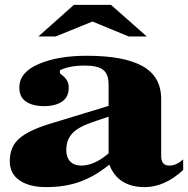

<svg xmlns="http://www.w3.org/2000/svg" viewBox="-20 -750 769 785"><path d="M326 -482Q266 -482 225 -463V-450Q243 -437 252 -424Q261 -411 261 -392Q261 -353 233.5 -334.5Q206 -316 160 -316Q114 -316 86.5 -334.5Q59 -353 59 -392Q59 -454 137.5 -488Q216 -522 335 -522Q487 -522 563 -479.5Q639 -437 639 -345V-110Q639 -93 647 -83Q655 -73 672 -73Q686 -73 699 -78.5Q712 -84 729 -98V-55Q653 15 572 15Q462 15 427 -77Q368 -29 307 -7Q246 15 169 15Q100 15 60 -12.5Q20 -40 20 -91Q20 -150 58.5 -183.5Q97 -217 181 -243L424 -317V-404Q424 -447 401.5 -464.5Q379 -482 326 -482ZM359 -251Q300 -231 275.5 -204.5Q251 -178 251 -136Q251 -107 267 -90Q283 -73 312 -73Q366 -73 424 -123V-273ZM580 -601H506L358 -662L208 -601H137L282 -730H434Z"/></svg>

Font: FFF_Oezguer-Guendem
Style: Bold
Weight: 700
Designer: bBox Type GmbH
Foundry: bBox Type GmbH
Version: Version 1.004